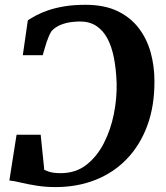

<svg xmlns="http://www.w3.org/2000/svg" viewBox="-20 -771 692 800"><path d="M336 -751Q414.5 -751 469 -725Q523.5 -699 557.8 -654.2Q592 -609.5 607.8 -552.5Q623.5 -495.5 623.5 -433.5Q624 -330 594 -248.2Q564 -166.5 508.8 -109Q453.5 -51.5 377.8 -21.5Q302 8.5 211.5 8.5Q169.5 8.5 132 2.5Q94.5 -3.5 65.5 -10.5Q36.5 -17.5 19 -19L49 -209.5H149.5L164.5 -63Q172.5 -59.5 182 -56.2Q191.5 -53 204 -51.2Q216.5 -49.5 233 -49.5Q295.5 -49.5 340 -84.2Q384.5 -119 413 -175Q441.5 -231 454.5 -296.5Q467.5 -362 466 -424Q464 -482 454.8 -529.5Q445.5 -577 427.5 -610.8Q409.5 -644.5 381.2 -663Q353 -681.5 313 -681.5Q298.5 -681.5 277.2 -679Q256 -676.5 234 -668Q212 -659.5 195 -642Q189 -632.5 184 -621Q179 -609.5 174.5 -596.2Q170 -583 166 -568.8Q162 -554.5 158 -541H75L96 -686.5Q110 -695.5 130.8 -706.8Q151.5 -718 180.5 -728Q209.5 -738 248 -744.5Q286.5 -751 336 -751Z"/></svg>

Font: Merriweather
Style: Bold Italic
Weight: 700
Italic angle: -7.8°
Version: Version 2.101